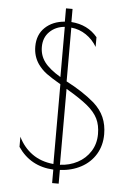

<svg xmlns="http://www.w3.org/2000/svg" viewBox="-59 -855 625 964"><g transform="rotate(5 253.5 -373.0)"><path d="M274 -2V67H241V-1Q125 -7 62 -100V-151Q87 -99 131.5 -67Q176 -35 239 -29V-431Q194 -457 168 -476Q142 -495 123 -522Q97 -560 97 -609Q97 -669 135 -705Q173 -741 234 -746V-813H267V-747Q350 -741 399 -682V-633Q378 -669 344 -692Q310 -715 269 -719V-448Q354 -404 411 -355Q447 -323 463.5 -285Q480 -247 480 -200Q480 -143 453.5 -99Q427 -55 380 -30Q333 -5 274 -2ZM236 -467V-720Q190 -716 160 -686.5Q130 -657 130 -610Q130 -567 154.5 -534Q179 -501 236 -467ZM449 -198Q449 -243 433 -275.5Q417 -308 380 -338.5Q343 -369 273 -410Q273 -410 272.5 -410Q272 -410 272 -411V-28Q320 -30 360.5 -51.5Q401 -73 425 -111Q449 -149 449 -198Z"/></g></svg>

Font: Poiret One
Style: Regular
Weight: 400
Designer: Denis Masharov (denis.masharov@gmail.com), Cyreal (Charset Expansion)
Foundry: Denis Masharov
Version: Version 1.101